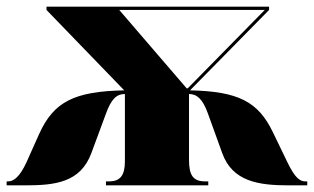

<svg xmlns="http://www.w3.org/2000/svg" viewBox="-20 -556 945 578"><path d="M0 2H55C145 2 222 -6 255 -95L299 -214C315 -258 331 -273 356 -273V-70C356 -27 341 -11 311 -10H299V2H607V-10H597C562 -10 549 -28 549 -74V-273C572 -273 590 -259 606 -214L649 -95C680 -9 759 2 850 2H905V-10H899C883 -10 868 -20 845 -68L801 -159C757 -250 697 -281 552 -284L790 -526V-536H120V-526L354 -284C204 -281 142 -250 98 -153L60 -68C39 -22 20 -10 5 -10H0ZM542 -290 339 -526H777L545 -290Z"/></svg>

Font: Noto Serif Display Black
Style: Regular
Weight: 900
Designer: Monotype Design Team
Foundry: Monotype Imaging Inc.
Version: Version 2.009